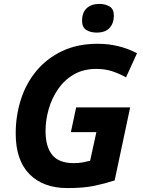

<svg xmlns="http://www.w3.org/2000/svg" viewBox="-20 -948 730 978"><path d="M324 10Q200 10 130 -61Q60 -132 60 -268Q60 -359 86.5 -441.5Q113 -524 166 -587.5Q219 -651 297 -688Q375 -725 478 -725Q585 -725 678 -677L622 -554Q586 -574 550 -585.5Q514 -597 471 -597Q405 -597 356.5 -569Q308 -541 276 -494.5Q244 -448 228 -392Q212 -336 212 -280Q212 -201 246 -159Q280 -117 356 -117Q381 -117 399.5 -120.5Q418 -124 439 -129L471 -275H341L368 -401H643L564 -29Q515 -13 460.5 -1.5Q406 10 324 10ZM472 -782Q441 -782 419.5 -795.5Q398 -809 398 -842Q398 -884 421.5 -906Q445 -928 487 -928Q516 -928 538 -915Q560 -902 560 -869Q560 -830 538.5 -806Q517 -782 472 -782Z"/></svg>

Font: Noto IKEA Latin
Style: Bold Italic
Weight: 700
Italic angle: -12°
Designer: Monotype Design Team
Foundry: Monotype Imaging Inc.
Version: Version 1.0